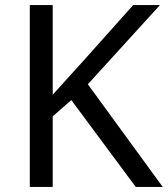

<svg xmlns="http://www.w3.org/2000/svg" viewBox="-20 -734 659 754"><path d="M619 0 325 -403 608 -714H503L310 -498C269 -452 227 -407 187 -362V-714H97V0H187V-277L260 -341L513 0Z"/></svg>

Font: Noto Sans Osage
Style: Regular
Weight: 400
Designer: Monotype Design Team
Foundry: Monotype Imaging Inc.
Version: Version 2.002